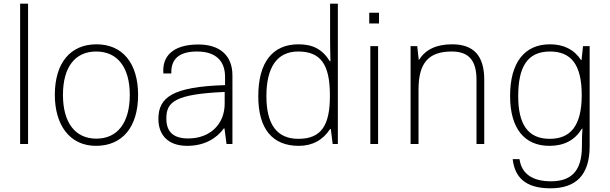

<svg xmlns="http://www.w3.org/2000/svg" viewBox="-20 -780 3302 1040"><path d="M89 0H132V-760H89Z M500 10C643 10 728 -92 728 -266C728 -437 644 -540 503 -540C361 -540 277 -439 277 -266C277 -105 356 10 500 10ZM502 -29C387 -29 321 -116 321 -266C321 -416 386 -501 501 -501C616 -501 683 -416 683 -266C683 -116 617 -29 502 -29Z M994 10C1088 10 1154 -31 1192 -84H1196L1207 0H1239V-372C1239 -480 1170 -539 1055 -539C914 -539 857 -473 865 -382H908C905 -464 955 -501 1047 -501C1150 -501 1199 -449 1199 -364V-319C913 -310 838 -252 838 -136C838 -47 892 10 994 10ZM999 -30C918 -30 881 -67 881 -138C881 -227 925 -270 1197 -282V-219C1197 -107 1118 -30 999 -30Z M1598 10C1672 10 1729 -21 1768 -81H1772L1782 0H1810V-760H1768V-563C1768 -525 1769 -487 1770 -448H1767C1725 -515 1672 -540 1597 -540C1455 -540 1379 -441 1379 -258C1379 -82 1456 10 1598 10ZM1596 -28C1481 -28 1423 -105 1423 -259C1423 -416 1481 -501 1595 -501C1716 -501 1767 -432 1767 -265C1768 -100 1720 -28 1596 -28Z M1980 -653H2033V-711H1980ZM1986 0H2028V-530H1986Z M2204 0H2247V-295C2247 -440 2302 -501 2427 -501C2518 -501 2561 -454 2561 -348V0H2603V-348C2603 -478 2546 -540 2429 -540C2344 -540 2285 -512 2251 -457H2248L2240 -530H2204Z M2962 240C3098 240 3174 170 3174 12V-530H3138L3130 -455H3127C3090 -512 3033 -540 2959 -540C2820 -540 2743 -440 2743 -260C2743 -84 2821 10 2956 10C3036 10 3094 -21 3132 -83H3135C3133 -63 3132 -34 3132 13C3132 149 3072 202 2964 202C2864 202 2805 161 2794 82H2757C2768 177 2822 240 2962 240ZM2958 -28C2837 -28 2787 -110 2787 -259C2787 -417 2836 -501 2959 -501C3072 -501 3131 -432 3131 -265C3131 -96 3068 -28 2958 -28Z"/></svg>

Font: Kathrein 35 Thin
Style: Regular
Weight: 250
Designer: Lazydogs Typefoundry, based on Open Sans by Ascender Corporation
Foundry: Lazydogs Typefoundry
Version: Version 1.003;PS 001.003;hotconv 1.0.88;makeotf.lib2.5.64775